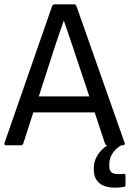

<svg xmlns="http://www.w3.org/2000/svg" viewBox="-20 -675 603 892"><path d="M8.8 0Q-2.4 0 1 -11.2L222.2 -647Q225.1 -654.8 233.9 -654.8H323.2Q332.5 -654.8 335 -647L559.1 -11.2Q560.5 -6.3 558.3 -3.2Q556.2 0 550.8 0H543.9Q517.6 14.2 502.7 37.8Q487.8 61.5 487.8 86.9V97.2Q487.8 116.7 497.6 125.2Q507.3 133.8 528.8 133.8Q546.4 133.8 554.2 132.8Q563 131.3 563 140.1V184.1Q563 192.4 555.2 193.8Q533.7 196.8 515.1 196.8Q465.8 196.8 440.9 175Q416 153.3 416 116.2V104Q416 74.2 432.6 46.9Q449.2 19.5 479 0Q470.7 0 467.8 -7.8L419.9 -152.8H134.8L87.9 -7.8Q85 0 76.2 0ZM235.8 -460.9 160.2 -227.1H395L317.9 -458Q311 -478 297.6 -518.1Q284.2 -558.1 276.9 -578.1H275.9Q269 -558.6 255.6 -519.5Q242.2 -480.5 235.8 -460.9Z"/></svg>

Font: Sofia Sans
Style: Regular
Weight: 400
Designer: Botio Nikoltchev, Ani Petrova
Foundry: lettersoup
Version: Version 4.100